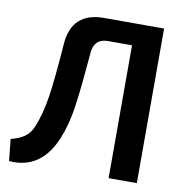

<svg xmlns="http://www.w3.org/2000/svg" viewBox="-78 -766 822 844"><g transform="rotate(10 332.5 -343.5)"><path d="M587 -690V0H461V-593H354Q293 -593 287 -530Q273 -360 261 -280.5Q249 -201 224 -140Q162 14 17 2L7 -95Q45 -104 69 -121.5Q93 -139 106 -173Q129 -231 141 -308.5Q153 -386 165 -550Q177 -690 319 -690Z"/></g></svg>

Font: Exo 2.0 Semi Bold
Style: Regular
Weight: 600
Designer: Natanael Gama
Version: Version 1.001;PS 001.001;hotconv 1.0.70;makeotf.lib2.5.58329